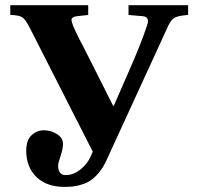

<svg xmlns="http://www.w3.org/2000/svg" viewBox="-20 -712 772 747"><path d="M20 -653.8V-691.9H323.2V-653.8L278.8 -648.9Q259.8 -646.5 258.3 -636.2Q256.8 -623 285.2 -566.9Q290.5 -557.1 302.7 -533.2Q323.7 -491.7 336.9 -465.8L419.9 -300.8H422.9L482.9 -438Q530.8 -546.9 553.2 -616.2Q562.5 -646.5 536.1 -648.9L480 -653.8V-691.9H711.9V-653.8Q669.9 -650.9 656 -641.1Q642.1 -631.3 627 -595.2L394 -87.9Q381.3 -60.1 364.7 -40.3Q348.1 -20.5 332.5 -10Q316.9 0.5 297.1 6.3Q277.3 12.2 262.9 13.7Q248.5 15.1 230 15.1Q161.6 15.1 121.8 -23.4Q82 -62 82 -126Q82 -166 102.5 -185.5Q123 -205.1 150.9 -205.1Q178.2 -205.1 201.7 -190.2Q225.1 -175.3 225.1 -151.9Q225.1 -133.3 215.6 -105Q206.1 -76.7 206.1 -67.9Q206.1 -30.8 235.8 -30.8Q265.1 -30.8 292.5 -52.2Q319.8 -73.7 333 -104L340.8 -122.1L96.2 -603Q80.1 -634.8 67.6 -644Q55.2 -653.3 20 -653.8Z"/></svg>

Font: Linguistics Pro
Style: Bold
Weight: 700
Designer: Stefan Peev, Context Ltd
Foundry: Stefan Peev, Context Ltd
Version: Version 001.000